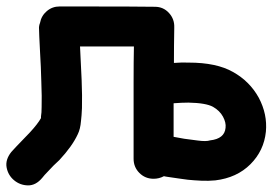

<svg xmlns="http://www.w3.org/2000/svg" viewBox="-37 -553 865 595"><path d="M630 6Q697 -2 739 -44Q781 -86 787 -145Q792 -199 765 -250Q737 -301 685 -330Q634 -359 548 -359Q528 -360 502 -358Q502 -410 503 -465V-468Q504 -494 486.5 -513Q469 -532 443 -532Q406 -533 148 -533Q125 -533 108 -518.5Q91 -504 87 -482Q83 -472 84 -462Q84 -451 87 -394Q90 -344 91 -301Q93 -251 92 -221Q92 -203 90 -192V-187Q80 -169 56 -143Q-1 -84 -2 -82Q-21 -58 -16.5 -34Q-12 -10 6.5 5.5Q25 21 49.5 21.5Q74 22 94 -2Q101 -11 110 -20L129 -40Q140 -51 147 -57Q187 -100 204 -137Q212 -153 214 -178Q216 -194 217 -218Q218 -255 216 -305Q214 -342 211 -409H378Q377 -363 377 -297V-61Q377 -35 395 -17Q413 1 439 1Q456 1 471 -7Q474 -6 488.5 -4Q503 -2 519.5 0.5Q536 3 545 4Q565 6 587 7Q609 8 630 6ZM614 -118Q602 -114 576 -117.5Q550 -121 534 -123L501 -129V-233Q527 -235 547 -235Q601 -234 623 -222Q644 -210 654 -191.5Q664 -173 662 -157Q659 -123 614 -118Z"/></svg>

Font: Balsamiq Sans
Style: Bold
Weight: 700
Designer: Michael Angeles
Foundry: Balsamiq SRL
Version: Version 1.020; ttfautohint (v1.8.4.7-5d5b);gftools[0.9.26]